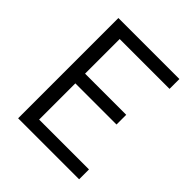

<svg xmlns="http://www.w3.org/2000/svg" viewBox="-192 -814 937 937"><g transform="rotate(45 276.5 -346.0)"><path d="M85 0V-692H506V-624H162V-385H446V-318H162V-68H506V0Z"/></g></svg>

Font: TitilliumWeb-Regular
Style: Regular
Weight: 400
Version: Version 1.001;PS 57.000;hotconv 1.0.70;makeotf.lib2.5.55311